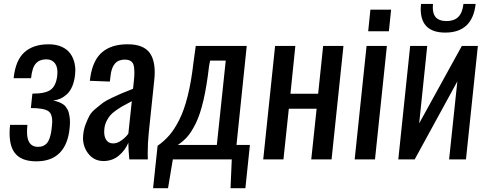

<svg xmlns="http://www.w3.org/2000/svg" viewBox="-20 -812 2472 978"><path d="M165 9.8Q85.9 9.8 53.7 -35.2Q28.8 -69.8 28.8 -134.3Q28.8 -153.8 31.2 -175.8H119.6Q117.7 -157.7 117.7 -142.6Q117.2 -109.4 127 -90.8Q140.6 -64 173.8 -64Q189.5 -64 200.9 -69.3Q212.4 -74.7 219.7 -83.5Q227.1 -92.3 232.2 -106.9Q237.3 -121.6 240 -136.2Q242.7 -150.9 244.6 -171.9Q246.1 -183.1 246.1 -192.9Q246.1 -230 228.5 -244.1Q206.1 -261.7 137.2 -261.7L145 -335Q212.4 -335 239 -355.5Q265.6 -376 271.5 -425.8Q272.5 -435.5 272.5 -444.3Q272.5 -471.7 260.7 -488.3Q245.1 -509.8 215.3 -509.8Q182.1 -509.8 162.8 -488.8Q143.6 -467.8 138.2 -413.6H49.3Q59.1 -505.4 104.5 -545.9Q149.9 -586.4 227.5 -586.4Q266.1 -586.4 294.7 -573.5Q323.2 -560.5 338.9 -538.1Q354 -516.6 359.9 -489.3Q363.8 -472.2 363.8 -453.6Q363.8 -442.9 362.3 -431.6Q358.9 -396.5 347.2 -370.4Q335.4 -344.2 318.8 -330.1Q302.2 -315.9 285.6 -308.8Q269 -301.8 251 -300.3Q259.3 -298.3 264.4 -296.9Q269.5 -295.4 277.6 -292.7Q285.6 -290 290.8 -287.1Q295.9 -284.2 302.7 -279.8Q309.6 -275.4 313.7 -269.5Q317.9 -263.7 322.8 -256.1Q327.6 -248.5 330.1 -238.8Q332.5 -229 334.5 -217Q336.4 -205.1 336.4 -190.2Q336.4 -175.3 334.5 -157.7Q326.2 -75.7 283.7 -33Q241.2 9.8 165 9.8Z M506.3 8.3Q457 7.8 427.7 -32.2Q402.8 -66.4 402.8 -109.4Q402.8 -117.2 403.8 -125.5Q406.7 -154.8 416.5 -179.9Q426.3 -205.1 435.8 -222.9Q445.3 -240.7 468.3 -259.5Q491.2 -278.3 503.9 -288.1Q516.6 -297.9 550.5 -314Q584.5 -330.1 598.4 -335.9Q612.3 -341.8 654.3 -358.4Q656.7 -359.4 657.7 -359.9L662.1 -401.4Q664.6 -425.3 664.6 -443.4Q664.6 -469.7 659.2 -484.4Q649.9 -508.8 614.3 -508.3Q551.3 -508.3 543 -424.8L539.6 -396.5L437.5 -400.4Q438 -402.8 439 -410.4Q439.9 -418 440.4 -421.4Q454.1 -507.8 501.5 -547.1Q548.8 -586.4 628.9 -586.4Q711.9 -586.9 743.7 -541Q768.1 -505.9 768.1 -443.4Q768.1 -424.3 765.6 -402.3L737.8 -136.2Q732.4 -85.9 732.4 -31.2Q732.4 -15.6 732.9 0H638.7Q633.8 -49.3 633.8 -85Q617.2 -45.4 584.5 -18.6Q551.8 8.3 506.3 8.3ZM556.6 -81.5Q578.1 -81.5 600.1 -97.9Q622.1 -114.3 633.8 -131.3L651.4 -296.4Q647.9 -294.9 642.1 -291.5Q616.2 -277.8 603.5 -270.8Q590.8 -263.7 571 -249.8Q551.3 -235.8 541.3 -224.1Q531.2 -212.4 522.5 -194.6Q513.7 -176.8 511.7 -156.7Q510.7 -148.4 510.7 -141.1Q510.7 -116.2 520 -101.1Q531.7 -81.5 556.6 -81.5Z M759.8 146.5 782.7 -69.3Q816.9 -93.3 842.8 -123.3Q868.7 -153.3 893.3 -201.9Q918 -250.5 936.3 -324Q954.6 -397.5 965.8 -496.1L977.1 -578.1H1236.8L1184.6 -73.7H1252.9L1230 146.5H1154.3L1160.6 0H860.4L835.9 146.5ZM885.3 -73.7H1084.5L1129.9 -503.4H1050.3L1044.9 -475.1Q1033.2 -374 1016.4 -301.5Q999.5 -229 977.8 -184.8Q956.1 -140.6 934.8 -116.2Q913.6 -91.8 885.3 -73.7Z M1320.8 0 1381.3 -578.1H1484.4L1459.5 -334.5H1600.6L1626 -578.1H1729.5L1668.9 0H1565.4L1592.8 -258.3H1451.2L1423.8 0Z M1786.6 0 1847.2 -578.1H1950.7L1890.1 0ZM1855.5 -652.8 1866.7 -762.7H1972.2L1960.9 -652.8Z M2248 -646Q2123 -646 2123 -766.6Q2123 -778.8 2124.5 -792H2185.5Q2184.6 -782.7 2184.6 -774.4Q2184.6 -742.2 2198.2 -725.6Q2215.8 -705.1 2253.9 -704.6Q2292.5 -704.6 2314 -725.3Q2335.4 -746.1 2340.8 -792H2402.8Q2386.7 -646 2248 -646ZM2008.8 0 2069.3 -578.1H2156.2L2115.2 -183.6L2332.5 -578.1H2414.1L2353.5 0H2267.6L2309.6 -397.5L2092.3 0Z"/></svg>

Font: Oswald
Style: Regular
Weight: 400
Designer: Vernon Adams
Foundry: Vernon Adams
Version: 3.0; ttfautohint (v0.94.23-7a4d-dirty) -l 8 -r 50 -G 200 -x 